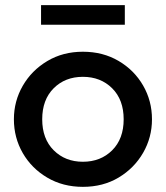

<svg xmlns="http://www.w3.org/2000/svg" viewBox="-20 -711 644 746"><path d="M302 15Q224.5 15 163.8 -20.8Q103 -56.5 68.5 -116.2Q34 -176 34 -247.5Q34 -318 68.5 -377.8Q103 -437.5 163.8 -473.8Q224.5 -510 302 -510Q380 -510 440.8 -474.2Q501.5 -438.5 536 -378.8Q570.5 -319 570.5 -247.5Q570.5 -177 536 -117.2Q501.5 -57.5 441 -21.2Q380.5 15 302 15ZM302 -82.5Q371 -82.5 415.8 -127Q460.5 -171.5 460.5 -247.5Q460.5 -323.5 415.8 -368Q371 -412.5 302 -412.5Q233 -412.5 188.5 -368Q144 -323.5 144 -247.5Q144 -171.5 188.8 -127Q233.5 -82.5 302 -82.5ZM139.5 -615V-691H465V-615Z"/></svg>

Font: Geologica
Style: Regular
Weight: 400
Designer: Sindre Bremnes, Frode Helland
Foundry: Monokrom Skriftforlag AS
Version: Version 1.010; ttfautohint (v1.8.4.7-5d5b);gftools[0.9.28]